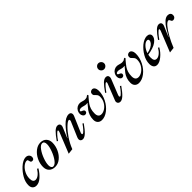

<svg xmlns="http://www.w3.org/2000/svg" viewBox="257 -1902 3125 3125"><g transform="rotate(-45 1819.5 -339.5)"><path d="M14 -90Q14 -166 56.5 -240.5Q99 -315 163 -374Q200 -408 237 -426.5Q274 -445 304 -445Q341 -445 362 -424.5Q383 -404 383 -374Q383 -351 372.5 -337.5Q362 -324 341 -324Q320 -324 313 -334Q306 -344 303 -363Q300 -379 295 -386Q290 -393 275 -393Q240 -393 199.5 -360.5Q159 -328 131 -272.5Q103 -217 103 -153Q103 -69 162 -69Q196 -69 232.5 -97.5Q269 -126 304 -181L324 -169Q280 -95 221.5 -43.5Q163 8 104 8Q64 8 39 -17.5Q14 -43 14 -90Z M393 -132Q393 -209 428 -281.5Q463 -354 521 -399.5Q579 -445 644 -445Q708 -445 745 -405.5Q782 -366 782 -304Q782 -228 748.5 -155.5Q715 -83 658.5 -37.5Q602 8 535 8Q470 8 431.5 -29.5Q393 -67 393 -132ZM702 -348Q702 -381 690 -398.5Q678 -416 656 -416Q616 -416 573.5 -358Q531 -300 502.5 -221.5Q474 -143 474 -89Q474 -56 486 -38Q498 -20 519 -20Q559 -20 601.5 -78Q644 -136 673 -215Q702 -294 702 -348Z M984 -346Q989 -363 989 -369Q989 -382 981 -382Q966 -382 930 -342.5Q894 -303 865 -258L847 -270Q911 -362 954 -403Q997 -444 1034 -444Q1058 -444 1071.5 -431.5Q1085 -419 1085 -397Q1085 -380 1076 -359L1003 -184H1006Q1067 -284 1144 -364.5Q1221 -445 1294 -445Q1318 -445 1331.5 -432Q1345 -419 1345 -397Q1345 -380 1336 -359L1222 -94Q1217 -83 1217 -72Q1217 -56 1231 -56Q1246 -56 1280.5 -93.5Q1315 -131 1347 -179L1365 -167Q1302 -76 1256 -34Q1210 8 1174 8Q1149 8 1134.5 -5Q1120 -18 1120 -41Q1120 -57 1130 -82L1238 -335Q1243 -345 1243 -356Q1243 -376 1228 -376Q1202 -376 1145.5 -322.5Q1089 -269 1030 -182Q971 -95 935 0L841 11Z M1514 -97Q1514 -150 1529.5 -192.5Q1545 -235 1567.5 -266Q1590 -297 1625 -337L1642 -356L1640 -359Q1626 -356 1614 -356Q1594 -356 1562 -365Q1530 -375 1510 -375Q1489 -375 1476 -368Q1463 -361 1463 -349Q1463 -340 1470 -335.5Q1477 -331 1490 -326Q1507 -319 1516 -310.5Q1525 -302 1525 -288Q1525 -270 1513 -259Q1501 -248 1482 -248Q1459 -248 1443 -270Q1427 -292 1427 -321Q1427 -355 1443.5 -383.5Q1460 -412 1488 -428.5Q1516 -445 1549 -445Q1567 -445 1595 -437Q1599 -436 1618 -430.5Q1637 -425 1655 -425Q1690 -425 1705 -438Q1709 -441 1713.5 -444.5Q1718 -448 1721.5 -449.5Q1725 -451 1730 -451Q1735 -451 1738 -447.5Q1741 -444 1741 -439Q1741 -433 1733 -425Q1725 -417 1721 -413Q1675 -359 1652 -326Q1629 -293 1615.5 -251.5Q1602 -210 1602 -155Q1602 -66 1675 -66Q1715 -66 1758 -94.5Q1801 -123 1830 -172.5Q1859 -222 1859 -284Q1859 -310 1850 -325Q1841 -340 1825 -355Q1810 -368 1803 -378Q1796 -388 1796 -405Q1796 -434 1813.5 -448Q1831 -462 1851 -462Q1879 -462 1896 -435.5Q1913 -409 1913 -370Q1913 -275 1868.5 -187.5Q1824 -100 1754 -46.5Q1684 7 1614 7Q1569 7 1541.5 -20.5Q1514 -48 1514 -97Z M1981 -43Q1981 -55 1987 -70L2095 -344Q2101 -357 2101 -369Q2101 -382 2093 -382Q2078 -382 2043 -343Q2008 -304 1978 -259L1960 -270Q2026 -365 2067.5 -405Q2109 -445 2148 -445Q2172 -445 2185 -432.5Q2198 -420 2198 -397Q2198 -378 2190 -359L2086 -98Q2080 -83 2080 -74Q2080 -65 2084 -60.5Q2088 -56 2094 -56Q2108 -56 2143.5 -94Q2179 -132 2209 -179L2228 -167Q2164 -75 2118.5 -33.5Q2073 8 2036 8Q2011 8 1996 -6Q1981 -20 1981 -43ZM2154 -621Q2154 -649 2174 -669.5Q2194 -690 2221 -690Q2249 -690 2269.5 -670Q2290 -650 2290 -621Q2290 -594 2269.5 -574Q2249 -554 2221 -554Q2194 -554 2174 -574Q2154 -594 2154 -621Z M2367 -97Q2367 -150 2382.5 -192.5Q2398 -235 2420.5 -266Q2443 -297 2478 -337L2495 -356L2493 -359Q2479 -356 2467 -356Q2447 -356 2415 -365Q2383 -375 2363 -375Q2342 -375 2329 -368Q2316 -361 2316 -349Q2316 -340 2323 -335.5Q2330 -331 2343 -326Q2360 -319 2369 -310.5Q2378 -302 2378 -288Q2378 -270 2366 -259Q2354 -248 2335 -248Q2312 -248 2296 -270Q2280 -292 2280 -321Q2280 -355 2296.5 -383.5Q2313 -412 2341 -428.5Q2369 -445 2402 -445Q2420 -445 2448 -437Q2452 -436 2471 -430.5Q2490 -425 2508 -425Q2543 -425 2558 -438Q2562 -441 2566.5 -444.5Q2571 -448 2574.5 -449.5Q2578 -451 2583 -451Q2588 -451 2591 -447.5Q2594 -444 2594 -439Q2594 -433 2586 -425Q2578 -417 2574 -413Q2528 -359 2505 -326Q2482 -293 2468.5 -251.5Q2455 -210 2455 -155Q2455 -66 2528 -66Q2568 -66 2611 -94.5Q2654 -123 2683 -172.5Q2712 -222 2712 -284Q2712 -310 2703 -325Q2694 -340 2678 -355Q2663 -368 2656 -378Q2649 -388 2649 -405Q2649 -434 2666.5 -448Q2684 -462 2704 -462Q2732 -462 2749 -435.5Q2766 -409 2766 -370Q2766 -275 2721.5 -187.5Q2677 -100 2607 -46.5Q2537 7 2467 7Q2422 7 2394.5 -20.5Q2367 -48 2367 -97Z M2897 -213Q2890 -185 2890 -151Q2890 -110 2904 -89Q2918 -68 2949 -68Q2982 -68 3020 -98Q3058 -128 3089 -182L3108 -171Q3066 -97 3001.5 -44.5Q2937 8 2885 8Q2843 8 2822 -20Q2801 -48 2801 -94Q2801 -175 2846 -253Q2891 -331 2958 -387Q2991 -414 3026.5 -429.5Q3062 -445 3093 -445Q3127 -445 3145.5 -428.5Q3164 -412 3164 -387Q3164 -331 3098.5 -282.5Q3033 -234 2897 -213ZM2904 -240Q2958 -248 2997.5 -269.5Q3037 -291 3056.5 -316.5Q3076 -342 3076 -364Q3076 -377 3068.5 -385Q3061 -393 3047 -393Q3008 -393 2966.5 -349Q2925 -305 2904 -240Z M3315 -346Q3320 -363 3320 -369Q3320 -382 3312 -382Q3297 -382 3261 -342.5Q3225 -303 3196 -258L3178 -270Q3242 -362 3285 -403Q3328 -444 3365 -444Q3389 -444 3402.5 -431.5Q3416 -419 3416 -397Q3416 -380 3407 -359L3332 -184H3335Q3380 -265 3410 -313.5Q3440 -362 3483.5 -403.5Q3527 -445 3572 -445Q3603 -445 3621 -428.5Q3639 -412 3639 -386Q3639 -358 3622.5 -340.5Q3606 -323 3583 -323Q3570 -323 3561 -329.5Q3552 -336 3549 -346Q3542 -362 3536.5 -369.5Q3531 -377 3521 -377Q3491 -377 3446 -324Q3401 -271 3353 -184.5Q3305 -98 3266 0L3172 11Z"/></g></svg>

Font: Ibarra Real Nova
Style: Italic
Weight: 400
Italic angle: -22°
Designer: Jose Maria Ribagorda & Octavio Pardo
Foundry: Octavio Pardo
Version: Version 1.014